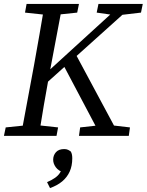

<svg xmlns="http://www.w3.org/2000/svg" viewBox="-20 -690 745 975"><path d="M0 0 9 -43 136 -56H155L275 -43L267 0ZM86 0 153 -360Q167 -437 180.5 -515Q194 -593 207 -670H298L230 -310Q216 -233 202.5 -155Q189 -77 177 0ZM107 -626 115 -670H381L372 -626L249 -613H229ZM170 -227 168 -291H187L222 -326L599 -670H663ZM492 0 299 -365 360 -423 587 0ZM381 0 387 -43 505 -56H528L640 -43L634 0ZM471 -626 480 -670H705L696 -626L586 -613H562ZM347 114Q347 152 334 181Q321 210 296 231Q271 252 234 265L219 235Q244 224 259.5 213Q275 202 283.5 189Q292 176 298 162L306 187Q277 178 263.5 159.5Q250 141 250 121Q250 99 264 83Q278 67 306 67Q318 67 326 71Q334 75 340 80Q344 88 345.5 96Q347 104 347 114Z"/></svg>

Font: Source Serif 4 18pt
Style: Italic
Weight: 400
Italic angle: -12°
Designer: Frank Grießhammer
Foundry: Adobe Systems Incorporated
Version: Version 4.004;hotconv 1.0.116;makeotfexe 2.5.65601